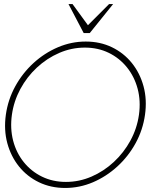

<svg xmlns="http://www.w3.org/2000/svg" viewBox="-20 -919 790 952"><path d="M303 13Q232 13 173.2 -15.2Q114.5 -43.5 74.2 -93.5Q34 -143.5 16.2 -209.2Q-1.5 -275 9 -350Q19.5 -425 55.5 -490.8Q91.5 -556.5 146.2 -606.5Q201 -656.5 267.5 -684.8Q334 -713 405 -713Q476.5 -713 535 -684.8Q593.5 -656.5 633.8 -606.5Q674 -556.5 691.8 -490.8Q709.5 -425 699 -350Q688.5 -275 652.5 -209.2Q616.5 -143.5 561.8 -93.5Q507 -43.5 440.8 -15.2Q374.5 13 303 13ZM307 -17Q373 -17 434 -43.5Q495 -70 544.5 -116Q594 -162 626.8 -222.2Q659.5 -282.5 669 -350Q678.5 -418.5 662.5 -478.8Q646.5 -539 609.5 -585Q572.5 -631 519.2 -657Q466 -683 400.5 -683Q334.5 -683 273.5 -656.5Q212.5 -630 163 -584Q113.5 -538 81 -477.8Q48.5 -417.5 39 -350Q29.5 -281.5 45.2 -221.2Q61 -161 98 -115Q135 -69 188.5 -43Q242 -17 307 -17ZM395 -755 319.5 -899H339.5L416 -794L521 -899H541L425 -755Z"/></svg>

Font: Urbanist Thin
Style: Italic
Weight: 100
Italic angle: -8°
Designer: Corey Hu
Foundry: Corey Hu
Version: Version 1.321; ttfautohint (v1.8.4.7-5d5b)